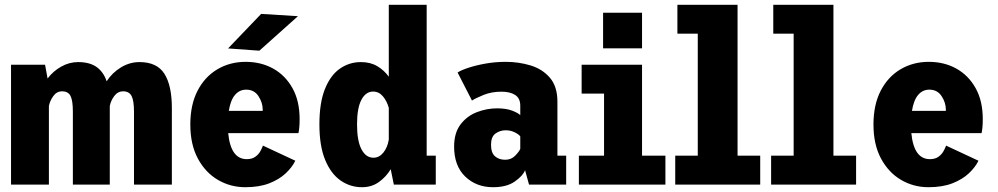

<svg xmlns="http://www.w3.org/2000/svg" viewBox="-20 -770 4165 801"><path d="M26 0V-500H168L178.5 -442.5Q202 -473.5 235.5 -492.2Q269 -511 306 -511Q353.5 -511 382.5 -490.8Q411.5 -470.5 425 -431Q448 -466.5 484.5 -488.8Q521 -511 562 -511Q635 -511 666 -462Q697 -413 697 -319.5V0H539V-304.5Q539 -350.5 528.8 -369.8Q518.5 -389 494 -389Q471 -389 456.5 -369.2Q442 -349.5 438 -327.5V0H284V-304.5Q284 -350.5 274.2 -369.8Q264.5 -389 239 -389Q216.5 -389 202.2 -369Q188 -349 184 -327.5V0Z M1003.5 11Q941.5 11 889.2 -19.5Q837 -50 805.5 -108.5Q774 -167 774 -250.5Q774 -333 804.2 -391.5Q834.5 -450 887 -481Q939.5 -512 1005 -512Q1069 -512 1119.8 -483.8Q1170.5 -455.5 1200.2 -402.2Q1230 -349 1230 -273Q1230 -252 1228.5 -237.5Q1227 -223 1225 -214.5H932Q942.5 -106 1009.5 -106Q1031 -106 1044.8 -115.8Q1058.5 -125.5 1066 -139Q1073.5 -152.5 1077 -162.5L1212 -99.5Q1199 -72.5 1172 -47Q1145 -21.5 1103.2 -5.2Q1061.5 11 1003.5 11ZM1007 -396Q979.5 -396 960.8 -374.5Q942 -353 934.5 -307.5H1076V-312Q1076 -342 1058.2 -369Q1040.5 -396 1007 -396ZM1062 -558.5 931.5 -568 1069.5 -712 1223 -702.5Z M1490 11Q1441 11 1400.8 -17Q1360.5 -45 1336.5 -103Q1312.5 -161 1312.5 -251Q1312.5 -341 1335.5 -398.5Q1358.5 -456 1397.8 -483.5Q1437 -511 1486 -511Q1525.5 -511 1554.2 -493.8Q1583 -476.5 1602 -450V-750H1760V-120.5H1798V0H1623L1610 -64Q1591 -32.5 1561 -10.8Q1531 11 1490 11ZM1469.5 -251Q1469.5 -182.5 1488 -147.2Q1506.5 -112 1538 -112Q1562 -112 1579.2 -133.2Q1596.5 -154.5 1602 -187.5V-320Q1594.5 -347.5 1577.8 -367.8Q1561 -388 1536.5 -388Q1506 -388 1487.8 -353.8Q1469.5 -319.5 1469.5 -251Z M2037 11Q1967 11 1920.8 -33.5Q1874.5 -78 1874.5 -158.5Q1874.5 -215.5 1901.2 -250.8Q1928 -286 1969.2 -302Q2010.5 -318 2054 -318Q2092.5 -318 2117.8 -308Q2143 -298 2150.5 -289.5V-329Q2150.5 -360 2129.2 -373.8Q2108 -387.5 2072 -387.5Q2030.5 -387.5 1997.5 -374Q1964.5 -360.5 1949 -350.5L1889 -467.5Q1903 -477 1934 -487.2Q1965 -497.5 2005.8 -504.8Q2046.5 -512 2090.5 -512Q2144 -512 2193.5 -497Q2243 -482 2274.2 -445.5Q2305.5 -409 2305.5 -345.5V-120.5H2342V0H2187L2170.5 -60Q2162 -37 2128 -13Q2094 11 2037 11ZM2087.5 -103.5Q2113 -103.5 2129.8 -121Q2146.5 -138.5 2150.5 -149V-201Q2145 -209 2127.8 -217.8Q2110.5 -226.5 2090 -226.5Q2066 -226.5 2047.2 -213Q2028.5 -199.5 2028.5 -166Q2028.5 -132.5 2045 -118Q2061.5 -103.5 2087.5 -103.5Z M2496 -717H2658.5V-568.5H2496ZM2395 0V-120.5H2500V-379.5H2406.5V-500H2658.5V-120.5H2756V0Z M2797 0V-120.5H2891V-629.5H2806V-750H3057V-120.5H3151.5V0Z M3197 0V-120.5H3291V-629.5H3206V-750H3457V-120.5H3551.5V0Z M3853.5 11Q3791.5 11 3739.2 -19.5Q3687 -50 3655.5 -108.5Q3624 -167 3624 -250.5Q3624 -333 3654.2 -391.5Q3684.5 -450 3737 -481Q3789.5 -512 3855 -512Q3919 -512 3969.8 -483.8Q4020.5 -455.5 4050.2 -402.2Q4080 -349 4080 -273Q4080 -252 4078.5 -237.5Q4077 -223 4075 -214.5H3782Q3792.5 -106 3859.5 -106Q3881 -106 3894.8 -115.8Q3908.5 -125.5 3916 -139Q3923.5 -152.5 3927 -162.5L4062 -99.5Q4049 -72.5 4022 -47Q3995 -21.5 3953.2 -5.2Q3911.5 11 3853.5 11ZM3857 -396Q3829.5 -396 3810.8 -374.5Q3792 -353 3784.5 -307.5H3926V-312Q3926 -342 3908.2 -369Q3890.5 -396 3857 -396Z"/></svg>

Font: Trispace SemiCondensed
Style: Bold
Weight: 700
Width: 4
Designer: Tyler Finck
Foundry: Etcetera Type Company
Version: Version 1.210; ttfautohint (v1.8.3)